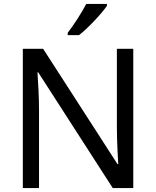

<svg xmlns="http://www.w3.org/2000/svg" viewBox="-20 -964 800 984"><path d="M528 -934V-944H422C399 -899 356 -833 327 -796V-784H385C432 -820 503 -897 528 -934ZM663 0V-714H579V-311C579 -246 584 -155 586 -123H582L201 -714H97V0H180V-399C180 -472 175 -546 172 -593H176L558 0Z"/></svg>

Font: Noto Sans Hebrew Droid Medium
Style: Regular
Weight: 500
Designer: Monotype Design Team
Foundry: Monotype Imaging Inc.
Version: Version 1.100